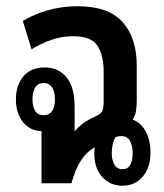

<svg xmlns="http://www.w3.org/2000/svg" viewBox="-20 -587 525 615"><path d="M462 -99Q462 -50 437 -21Q412 8 372 8Q334 8 308 -19.5Q282 -47 282 -96Q282 -106 284 -115Q232 -88 209 0H113V-167Q76 -168 53.5 -196Q31 -224 31 -269Q31 -314 55 -342.5Q79 -371 123 -371Q167 -371 193 -339.5Q219 -308 219 -245V-168H221Q235 -185 252 -196Q269 -207 289 -216Q305 -223 308.5 -233.5Q312 -244 312 -263V-358Q312 -409 292.5 -440Q273 -471 213 -471Q177 -471 143.5 -459Q110 -447 81 -429L53 -520Q88 -541 133 -554Q178 -567 228 -567Q328 -567 373 -516Q418 -465 418 -377V-264Q418 -247 415.5 -231.5Q413 -216 405 -204Q433 -193 447.5 -164.5Q462 -136 462 -99ZM120 -218Q138 -218 147 -231.5Q156 -245 156 -269Q156 -292 147 -306.5Q138 -321 120 -321Q101 -321 92.5 -306.5Q84 -292 84 -269Q84 -246 92.5 -232Q101 -218 120 -218ZM372 -45Q389 -45 397 -58.5Q405 -72 405 -97Q405 -120 396.5 -135.5Q388 -151 369 -151Q357 -151 349 -147Q338 -124 338 -97Q338 -74 346.5 -59.5Q355 -45 372 -45Z"/></svg>

Font: Noto Sans Thai Looped ExtraCondensed SemiBold
Style: Regular
Weight: 600
Width: 2
Designer: Sasikarn Vongin, Ben Mitchell
Foundry: The Fontpad Ltd
Version: Version 1.001; ttfautohint (v1.8.4.7-5d5b)